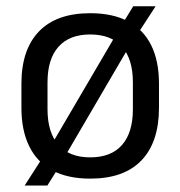

<svg xmlns="http://www.w3.org/2000/svg" viewBox="-20 -542 560 596"><path d="M260 12.5Q190 12.5 142.5 -13Q95 -38.5 70.8 -87.8Q46.5 -137 46.5 -207.5V-282Q46.5 -388 101 -444.5Q155.5 -501 260 -501Q330 -501 377.5 -475.8Q425 -450.5 449.2 -401.8Q473.5 -353 473.5 -282V-207.5Q473.5 -101 419.2 -44.2Q365 12.5 260 12.5ZM56.5 34 116.5 -59.5 134.5 -83.5 347 -446 358 -464.5 393.5 -522.5H463L406.5 -435.5L388.5 -410.5L177.5 -49.5L166 -28.5L127 34ZM260 -53.5Q325 -53.5 358.8 -92Q392.5 -130.5 392.5 -203V-286.5Q392.5 -358.5 358.8 -396.8Q325 -435 260 -435Q195.5 -435 161.5 -396.8Q127.5 -358.5 127.5 -286.5V-203Q127.5 -130.5 161.5 -92Q195.5 -53.5 260 -53.5Z"/></svg>

Font: Anek Tamil
Style: Regular
Weight: 400
Designer: Aadarsh Rajan (Tamil), Yesha Goshar (Latin)
Foundry: Ek Type
Version: Version 1.003